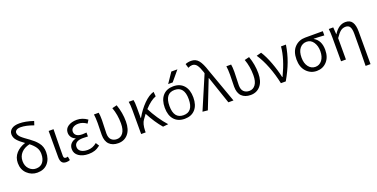

<svg xmlns="http://www.w3.org/2000/svg" viewBox="-21 -1806 5900 3002"><g transform="rotate(-20 2928.5 -305.0)"><path d="M300.8 -54.7Q376 -54.7 415.5 -105.5Q455.1 -156.2 455.1 -242.2Q455.1 -306.6 423.3 -354Q391.6 -401.4 332 -447.3Q241.2 -426.8 190.4 -371.1Q139.6 -315.4 139.6 -235.4Q139.6 -154.3 187.5 -104.5Q235.4 -54.7 300.8 -54.7ZM525.4 -764.6 503.9 -699.2Q377.9 -745.1 292 -745.1Q244.1 -745.1 220.7 -728Q197.3 -710.9 197.3 -684.6Q197.3 -671.9 201.2 -660.2Q205.1 -648.4 214.8 -635.3Q224.6 -622.1 232.9 -612.8Q241.2 -603.5 259.8 -588.9Q278.3 -574.2 289.1 -565.9Q299.8 -557.6 324.7 -540Q349.6 -522.5 361.3 -513.7Q402.3 -483.4 428.2 -460.4Q454.1 -437.5 481.4 -403.8Q508.8 -370.1 522 -330.6Q535.2 -291 535.2 -244.1Q535.2 -127.9 472.2 -57.6Q409.2 12.7 298.8 12.7Q202.1 12.7 130.9 -54.7Q59.6 -122.1 59.6 -232.4Q59.6 -327.1 119.1 -393.6Q178.7 -460 274.4 -489.3Q199.2 -542 159.2 -587.4Q119.1 -632.8 119.1 -689.5Q119.1 -741.2 163.1 -774.9Q207 -808.6 293.9 -808.6Q392.6 -808.6 525.4 -764.6Z M780.3 12.7Q730.5 12.7 707.5 -16.1Q684.6 -44.9 684.6 -103.5V-540H765.6Q764.6 -489.3 763.2 -397Q761.7 -304.7 760.7 -231Q759.8 -157.2 759.8 -96.7Q759.8 -54.7 796.9 -54.7Q811.5 -54.7 829.1 -60.5L840.8 1Q815.4 12.7 780.3 12.7Z M1151.4 12.7Q1051.8 12.7 989.3 -31.2Q926.8 -75.2 926.8 -148.4Q926.8 -203.1 958.5 -237.3Q990.2 -271.5 1040 -283.2V-288.1Q999 -303.7 976.6 -336.9Q954.1 -370.1 954.1 -410.2Q954.1 -478.5 1011.7 -516.1Q1069.3 -553.7 1156.2 -553.7Q1248 -553.7 1330.1 -494.1L1295.9 -439.5Q1228.5 -488.3 1158.2 -488.3Q1104.5 -488.3 1069.8 -465.3Q1035.2 -442.4 1035.2 -400.4Q1035.2 -359.4 1067.4 -335Q1099.6 -310.5 1166 -310.5Q1177.7 -310.5 1232.4 -314.5V-249Q1184.6 -252 1149.4 -252Q1080.1 -252 1043.9 -227.1Q1007.8 -202.1 1007.8 -155.3Q1007.8 -107.4 1048.3 -79.6Q1088.9 -51.8 1160.2 -51.8Q1242.2 -51.8 1312.5 -110.4L1347.7 -54.7Q1299.8 -17.6 1254.9 -2.4Q1210 12.7 1151.4 12.7Z M1645.5 12.7Q1549.8 12.7 1496.6 -40.5Q1443.4 -93.8 1443.4 -198.2Q1443.4 -231.4 1445.3 -296.4Q1447.3 -361.3 1447.3 -394.5Q1447.3 -484.4 1438.5 -540H1517.6Q1526.4 -497.1 1526.4 -415Q1526.4 -383.8 1522.9 -305.7Q1519.5 -227.5 1519.5 -194.3Q1519.5 -122.1 1554.7 -88.4Q1589.8 -54.7 1646.5 -54.7Q1710 -54.7 1749 -107.9Q1788.1 -161.1 1788.1 -265.6Q1788.1 -409.2 1742.2 -534.2L1821.3 -553.7Q1871.1 -412.1 1871.1 -267.6Q1871.1 -133.8 1809.1 -60.5Q1747.1 12.7 1645.5 12.7Z M2477.5 0 2388.7 8.8Q2289.1 -106.4 2201.2 -273.4Q2163.1 -222.7 2146.5 -198.2Q2105.5 -142.6 2102.5 -28.3V0H2027.3V-394.5Q2027.3 -488.3 2016.6 -540H2096.7Q2106.4 -504.9 2106.4 -415V-236.3H2110.4Q2178.7 -356.4 2265.6 -443.8Q2352.5 -531.2 2435.5 -553.7L2442.4 -476.6Q2353.5 -444.3 2252 -333Q2292 -251 2354 -159.2Q2416 -67.4 2477.5 0Z M2804.7 -756.8H2906.2L2766.6 -589.8H2691.4ZM2927.2 -61Q2864.3 9.8 2752.4 9.8Q2640.6 9.8 2577.6 -61Q2514.6 -131.8 2514.6 -259.8Q2514.6 -387.7 2577.6 -459Q2640.6 -530.3 2752.4 -530.3Q2864.3 -530.3 2927.2 -459Q2990.2 -387.7 2990.2 -259.8Q2990.2 -131.8 2927.2 -61ZM2592.8 -259.8Q2592.8 -49.8 2752.9 -49.8Q2913.1 -49.8 2913.1 -259.8Q2913.1 -469.7 2752.9 -469.7Q2592.8 -469.7 2592.8 -259.8Z M3133.8 8.8 3047.9 0 3284.2 -553.7 3277.3 -578.1Q3250 -662.1 3220.2 -701.2Q3190.4 -740.2 3144.5 -740.2Q3112.3 -740.2 3075.2 -720.7L3054.7 -790Q3096.7 -808.6 3152.3 -808.6Q3227.5 -808.6 3272.9 -752.9Q3318.4 -697.3 3357.4 -574.2L3563.5 0H3478.5L3322.3 -460H3318.4Z M3848.6 12.7Q3752.9 12.7 3699.7 -40.5Q3646.5 -93.8 3646.5 -198.2Q3646.5 -231.4 3648.4 -296.4Q3650.4 -361.3 3650.4 -394.5Q3650.4 -484.4 3641.6 -540H3720.7Q3729.5 -497.1 3729.5 -415Q3729.5 -383.8 3726.1 -305.7Q3722.7 -227.5 3722.7 -194.3Q3722.7 -122.1 3757.8 -88.4Q3793 -54.7 3849.6 -54.7Q3913.1 -54.7 3952.1 -107.9Q3991.2 -161.1 3991.2 -265.6Q3991.2 -409.2 3945.3 -534.2L4024.4 -553.7Q4074.2 -412.1 4074.2 -267.6Q4074.2 -133.8 4012.2 -60.5Q3950.2 12.7 3848.6 12.7Z M4433.6 0H4352.5Q4321.3 -150.4 4267.1 -290Q4212.9 -429.7 4143.6 -532.2L4224.6 -553.7Q4280.3 -467.8 4329.6 -335.4Q4378.9 -203.1 4404.3 -83H4410.2Q4534.2 -340.8 4550.8 -540H4632.8Q4611.3 -400.4 4564 -272Q4516.6 -143.6 4433.6 0Z M4708 -263.7Q4708 -398.4 4778.3 -469.2Q4848.6 -540 4952.1 -540H5246.1V-469.7Q5167 -475.6 5072.3 -477.5V-473.6Q5182.6 -411.1 5182.6 -253.9Q5182.6 -130.9 5116.2 -59.1Q5049.8 12.7 4948.2 12.7Q4846.7 12.7 4777.3 -61.5Q4708 -135.7 4708 -263.7ZM4949.2 -54.7Q5016.6 -54.7 5060.1 -110.8Q5103.5 -167 5103.5 -260.7Q5103.5 -348.6 5062 -410.2Q5020.5 -471.7 4950.2 -471.7Q4879.9 -471.7 4835.9 -418Q4792 -364.3 4792 -263.7Q4792 -168.9 4836.4 -111.8Q4880.9 -54.7 4949.2 -54.7Z M5771.5 199.2H5689.5Q5695.3 -66.4 5695.3 -333Q5695.3 -412.1 5673.8 -447.8Q5652.3 -483.4 5603.5 -483.4Q5555.7 -483.4 5519.5 -455.6Q5483.4 -427.7 5434.6 -355.5V0H5353.5V-394.5Q5353.5 -476.6 5345.7 -540H5419.9L5427.7 -423.8H5430.7Q5511.7 -553.7 5626 -553.7Q5701.2 -553.7 5736.3 -501Q5771.5 -448.2 5771.5 -342.8Z"/></g></svg>

Font: Gen Shin Gothic Normal
Style: Regular
Weight: 300
Designer: [Source Han Sans]
Ryoko NISHIZUKA  (kana & ideographs); Paul D. Hunt (Latin, Greek & Cyrillic); Wenlong ZHANG  (bopomofo
Version: Version 1.002.20150607